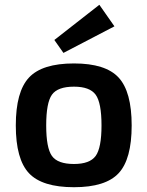

<svg xmlns="http://www.w3.org/2000/svg" viewBox="-20 -769 616 802"><path d="M395 -749 458 -659 245 -548 207 -602ZM289 -504Q421 -504 475.5 -445Q530 -386 530 -245Q530 -104 475.5 -45.5Q421 13 289 13Q156 13 101 -45.5Q46 -104 46 -245Q46 -386 101 -445Q156 -504 289 -504ZM289 -407Q221 -407 197 -373.5Q173 -340 173 -245Q173 -151 197 -117.5Q221 -84 289 -84Q355 -84 379.5 -117.5Q404 -151 404 -245Q404 -340 379.5 -373.5Q355 -407 289 -407Z"/></svg>

Font: Exo 2 Semi Bold
Style: Regular
Weight: 600
Designer: Natanael Gama
Version: Version 1.001;PS 001.001;hotconv 1.0.88;makeotf.lib2.5.64775